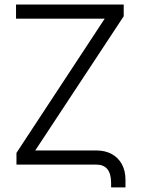

<svg xmlns="http://www.w3.org/2000/svg" viewBox="-20 -727 621 848"><path d="M50.8 -707H526.4V-655.3L135.7 -62.5H405.3Q444.8 -62.5 473.9 -46.4Q502.9 -30.3 518.6 -1.2Q534.2 27.8 534.2 66.4V100.6H470.7V81.1Q470.7 0 405.3 0H52.7V-51.8L442.4 -644.5H50.8Z"/></svg>

Font: Pretendard Light
Style: Regular
Weight: 300
Designer: Base glyphs from Inter by Rasmus Andersson; Hangeul glyphs from Noto Sans CJK(Source Han Sans) by Jang Soo-young and Kan
Foundry: Kil Hyung-jin
Version: Version 1.309